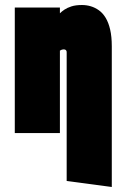

<svg xmlns="http://www.w3.org/2000/svg" viewBox="-20 -531 504 766"><path d="M246 -322V191L426 215V-346Q426 -385 419.5 -413Q413 -441 401.5 -460Q390 -479 374.5 -490Q359 -501 342 -506Q325 -511 307 -511Q282 -511 265 -505.5Q248 -500 237 -492.5Q226 -485 219 -478V-501H39V0H219V-329Q222 -331 224.5 -332Q227 -333 230 -333.5Q233 -334 235 -334Q238 -334 240 -333Q242 -332 243.5 -330.5Q245 -329 245.5 -327Q246 -325 246 -322Z"/></svg>

Font: Advent Pro Black
Style: Regular
Weight: 900
Version: Version 3.000